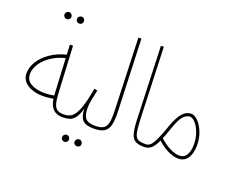

<svg xmlns="http://www.w3.org/2000/svg" viewBox="-133 -960 1699 1369"><g transform="rotate(20 716.5 -275.5)"><path d="M406 -6Q406 5 386 5Q298 5 283 -97Q241 -89 208 -89Q134 -89 87 -119.5Q40 -150 40 -202Q40 -247 67 -292Q94 -337 145.5 -372.5Q197 -408 265 -425L261 -500H285L303 -149Q306 -96 314 -68Q322 -40 339.5 -28.5Q357 -17 390 -17Q406 -17 406 -6ZM209 -113Q238 -113 280 -120V-127L266 -399Q208 -385 162 -354.5Q116 -324 90.5 -284.5Q65 -245 65 -206Q65 -159 105.5 -136Q146 -113 209 -113ZM151 -689Q151 -700 159 -708Q167 -716 178 -716Q189 -716 196.5 -708Q204 -700 204 -689Q204 -679 196.5 -671Q189 -663 178 -663Q167 -663 159 -670.5Q151 -678 151 -689ZM246 -689Q246 -700 254 -708Q262 -716 273 -716Q284 -716 291.5 -708Q299 -700 299 -689Q299 -679 291.5 -671Q284 -663 273 -663Q262 -663 254 -670.5Q246 -678 246 -689Z M644 -6Q644 5 624 5Q563 5 539.5 -20.5Q516 -46 514 -106Q501 -59 483.5 -35Q466 -11 443.5 -3Q421 5 386 5L390 -17Q425 -17 449 -34Q473 -51 494 -104.5Q515 -158 533 -264L557 -259L550 -225Q541 -186 537.5 -163Q534 -140 534 -115Q534 -65 553.5 -41Q573 -17 628 -17Q644 -17 644 -6ZM434 139Q434 128 442 120Q450 112 461 112Q472 112 479.5 120Q487 128 487 139Q487 150 479.5 157.5Q472 165 461 165Q450 165 442 157.5Q434 150 434 139ZM529 139Q529 128 537 120Q545 112 556 112Q567 112 574.5 120Q582 128 582 139Q582 150 574.5 157.5Q567 165 556 165Q545 165 537 157.5Q529 150 529 139Z M628 -17Q667 -17 687.5 -29Q708 -41 715.5 -67Q723 -93 723 -140L722 -175L703 -714H726L746 -177L747 -144Q747 -88 736.5 -56Q726 -24 699.5 -9.5Q673 5 624 5Z M894 -154 874 -714H896L916 -165Q919 -97 926.5 -67Q934 -37 952 -27Q970 -17 1010 -17Q1026 -17 1026 -6Q1026 5 1006 5Q964 5 941 -7.5Q918 -20 907.5 -54Q897 -88 894 -154Z M1359 -134Q1359 -73 1334.5 -36.5Q1310 0 1264 0Q1230 0 1187.5 -19.5Q1145 -39 1103 -78Q1081 -31 1059.5 -13Q1038 5 1006 5L1010 -17Q1043 -17 1065 -55.5Q1087 -94 1114 -169L1123 -195Q1151 -272 1180 -302.5Q1209 -333 1243 -333Q1269 -333 1296 -306Q1323 -279 1341 -233Q1359 -187 1359 -134ZM1336 -132Q1336 -176 1322 -217Q1308 -258 1285.5 -284Q1263 -310 1241 -310Q1216 -310 1191.5 -283Q1167 -256 1142 -180Q1122 -123 1112 -99Q1153 -62 1192.5 -42.5Q1232 -23 1263 -23Q1302 -23 1319 -54Q1336 -85 1336 -132Z"/></g></svg>

Font: Noto Sans Arabic CondThin
Style: Regular
Weight: 250
Width: 3
Designer: Nadine Chahine
Foundry: Monotype Imaging Inc.
Version: Version 1.001